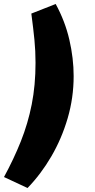

<svg xmlns="http://www.w3.org/2000/svg" viewBox="-49 -744 475 962"><path d="M89 198 -29 143Q20 53 55.5 -36Q91 -125 110 -221Q129 -317 129 -429Q129 -489 123.5 -544.5Q118 -600 108 -676L230 -724Q277 -638 298.5 -545Q320 -452 320 -363Q320 -254 290 -151.5Q260 -49 208 40Q156 129 89 198Z"/></svg>

Font: Nunito Sans Black
Style: Italic
Weight: 900
Italic angle: -9°
Designer: Vernon Adams
Foundry: Vernon Adams
Version: Version 3.006; ttfautohint (v1.8.3)